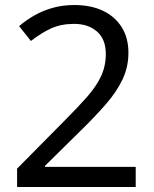

<svg xmlns="http://www.w3.org/2000/svg" viewBox="-20 -744 612 764"><path d="M520 0H48V-73L235 -262Q289 -316 326 -358Q363 -400 382 -440.5Q401 -481 401 -529Q401 -588 366 -618.5Q331 -649 275 -649Q223 -649 183.5 -631Q144 -613 103 -581L56 -640Q84 -664 117.5 -683Q151 -702 190.5 -713Q230 -724 275 -724Q342 -724 390 -701Q438 -678 464.5 -635.5Q491 -593 491 -534Q491 -478 468 -429Q445 -380 404 -332.5Q363 -285 308 -231L159 -84V-80H520Z"/></svg>

Font: Noto Sans Tangsa
Style: Regular
Weight: 400
Designer: David Williams
Foundry: Google LLC
Version: Version 1.504